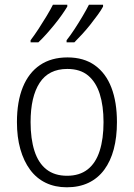

<svg xmlns="http://www.w3.org/2000/svg" viewBox="-20 -786 569 816"><path d="M477 -267Q477 -203 463.5 -152Q450 -101 423 -64.5Q396 -28 356 -9Q316 10 264 10Q214 10 174.5 -9Q135 -28 108 -64.5Q81 -101 66.5 -152Q52 -203 52 -267Q52 -354 77 -415.5Q102 -477 150 -509.5Q198 -542 267 -542Q336 -542 383 -508.5Q430 -475 453.5 -413.5Q477 -352 477 -267ZM110 -267Q110 -196 126.5 -144.5Q143 -93 177.5 -66Q212 -39 265 -39Q318 -39 352.5 -66Q387 -93 403.5 -144.5Q420 -196 420 -267Q420 -336 404 -386.5Q388 -437 354.5 -465Q321 -493 266 -493Q187 -493 148.5 -434Q110 -375 110 -267ZM418 -758Q410 -743 395.5 -723Q381 -703 364 -681.5Q347 -660 329 -640.5Q311 -621 296 -606H263V-615Q279 -635 297 -662.5Q315 -690 331.5 -718Q348 -746 358 -766H418ZM266 -758Q257 -743 243 -723Q229 -703 211.5 -681.5Q194 -660 176.5 -640.5Q159 -621 143 -606H110V-615Q126 -636 144 -663.5Q162 -691 178.5 -718.5Q195 -746 205 -766H266Z"/></svg>

Font: Noto Sans Hebrew SemiCondensed Light
Style: Regular
Weight: 300
Width: 4
Designer: Monotype Design Team
Foundry: Monotype Imaging Inc.
Version: Version 2.003